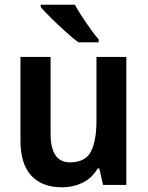

<svg xmlns="http://www.w3.org/2000/svg" viewBox="-20 -786 627 816"><path d="M517 -544V0H418L402 -70H395Q371 -29 331 -9.5Q291 10 243 10Q159 10 113 -39.5Q67 -89 67 -189V-544H195V-218Q195 -96 277 -96Q343 -96 366.5 -142Q390 -188 390 -274V-544ZM298 -766Q310 -744 328 -716.5Q346 -689 365 -662.5Q384 -636 399 -619V-606H313Q290 -623 258.5 -651.5Q227 -680 198 -708.5Q169 -737 153 -756V-766Z"/></svg>

Font: Noto Sans Bengali SemiCondensed SemiBold
Style: Regular
Weight: 600
Width: 4
Designer: Joana Ranito - Universal Thirst; Jelle Bosma - Monotype Design Team
Foundry: Universal Thirst ehf.
Version: Version 3.000; ttfautohint (v1.8.4.7-5d5b)